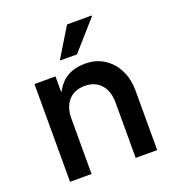

<svg xmlns="http://www.w3.org/2000/svg" viewBox="-131 -820 843 923"><g transform="rotate(-20 291.0 -358.0)"><path d="M70 0V-500H177.5V-422.5H180.8Q225.8 -509.2 331.7 -509.2Q385.8 -509.2 427.5 -482.9Q469.2 -456.7 492.5 -410Q515.8 -363.3 515.8 -302.5V0H405.8V-282.5Q405.8 -341.7 375.8 -375.4Q345.8 -409.2 293.3 -409.2Q240 -409.2 210 -375.4Q180 -341.7 180 -282.5V0ZM225 -564.2V-567.5L315 -715.8H441.7V-712.5L310.8 -564.2Z"/></g></svg>

Font: Funnel Sans Medium
Style: Regular
Weight: 500
Version: Version 1.000; Beta; Release 5; Build 24; ttfautohint (v1.8.